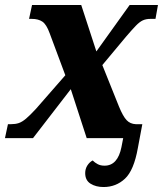

<svg xmlns="http://www.w3.org/2000/svg" viewBox="-41 -556 656 773"><path d="M376 197Q345 197 323.5 183.5Q302 170 302 141Q302 124 310.5 110.5Q319 97 332 90Q341 99 352.5 105Q364 111 380 111Q433 111 448 36L455 0H308L244 -197L92 0H-21L-9 -56H3Q21 -56 34.5 -60.5Q48 -65 64 -78.5Q80 -92 104 -118L222 -253L159 -422Q146 -458 129.5 -469Q113 -480 87 -480H76L88 -536H286L347 -349L481 -536H595L585 -480H565Q547 -480 534 -474Q521 -468 506 -452.5Q491 -437 467 -409L371 -294L438 -127Q454 -88 468.5 -72.5Q483 -57 506 -56H532L514 40Q498 130 462 163.5Q426 197 376 197Z"/></svg>

Font: Noto Serif SemiCondensed ExtraBold
Style: Italic
Weight: 800
Width: 4
Italic angle: -12°
Designer: Monotype Design Team
Foundry: Monotype Imaging Inc.
Version: Version 2.014; ttfautohint (v1.8.4.7-5d5b)